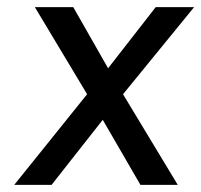

<svg xmlns="http://www.w3.org/2000/svg" viewBox="-20 -520 566 540"><path d="M20 0 225 -255 78 -500H186L284 -328L418 -500H526L326 -255L480 0H375L269 -183L125 0Z"/></svg>

Font: Quantico
Style: Italic
Weight: 400
Italic angle: -12°
Designer: Matt Desmond
Foundry: MADtype
Version: Version 2.002